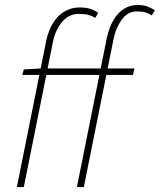

<svg xmlns="http://www.w3.org/2000/svg" viewBox="-20 -754 644 774"><path d="M48 0 166 -588Q176 -635 196 -665Q216 -695 243 -709.5Q270 -724 300 -724Q326 -724 344.5 -718Q363 -712 376 -702L364 -682Q351 -690 336 -694Q321 -698 298 -698Q257 -698 230 -665Q203 -632 194 -588L76 0ZM290 0 410 -598Q420 -645 438.5 -675Q457 -705 481.5 -719.5Q506 -734 534 -734Q558 -734 575 -727.5Q592 -721 604 -712L592 -692Q580 -700 566.5 -704Q553 -708 532 -708Q495 -708 471 -675Q447 -642 438 -598L318 0ZM70 -452 76 -474 144 -478H522L516 -452Z"/></svg>

Font: Source Sans 3
Style: Italic
Weight: 200
Italic angle: -11°
Designer: Paul D. Hunt
Foundry: Adobe
Version: Version 3.046;hotconv 1.0.118;makeotfexe 2.5.65603